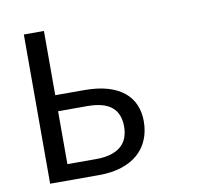

<svg xmlns="http://www.w3.org/2000/svg" viewBox="-78 -812 1057 908"><g transform="rotate(-10 450.0 -358.0)"><path d="M327 -77Q368.5 -77 398.2 -86.5Q428 -96 446.8 -112.8Q465.5 -129.5 474.2 -153.2Q483 -177 483 -205.5Q483 -235.5 474.2 -258.8Q465.5 -282 446.8 -298.2Q428 -314.5 398.5 -322.8Q369 -331 327.5 -331H188V-77ZM327.5 -408Q393 -408 440.5 -393.8Q488 -379.5 518.8 -353.8Q549.5 -328 564.2 -292.5Q579 -257 579 -215Q579 -165.5 562.2 -125.8Q545.5 -86 513.2 -58Q481 -30 434 -15Q387 0 327 0H91.5V-716.5H188V-408Z"/></g></svg>

Font: Lato
Style: Regular
Weight: 400
Designer: Lukasz Dziedzic with Adam Twardoch and Botio Nikoltchev
Foundry: tyPoland Lukasz Dziedzic
Version: Version 2.015; 2015-08-06; http://www.latofonts.com/